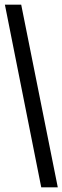

<svg xmlns="http://www.w3.org/2000/svg" viewBox="-20 -755 268 824"><path d="M228 49 71 -735H1L157 49Z"/></svg>

Font: Archivo Narrow
Style: Regular
Weight: 400
Designer: Hector Gatti
Foundry: Omnibus-Type
Version: Version 1.003;PS 001.003;hotconv 1.0.70;makeotf.lib2.5.58329